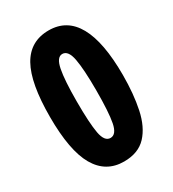

<svg xmlns="http://www.w3.org/2000/svg" viewBox="-179 -822 838 931"><g transform="rotate(-30 240.5 -357.0)"><path d="M444 -357Q444 -251 426.5 -168Q409 -85 364.5 -37.5Q320 10 240 10Q139 10 87.5 -79Q36 -168 36 -357Q36 -546 86 -635Q136 -724 240 -724Q444 -724 444 -357ZM186 -357Q186 -235 196.5 -178.5Q207 -122 240 -122Q273 -122 284 -178.5Q295 -235 295 -357Q295 -474 284 -533Q273 -592 240 -592Q209 -592 197.5 -533.5Q186 -475 186 -357Z"/></g></svg>

Font: Noto Sans Arabic ExtCond ExtBd
Style: Regular
Weight: 800
Width: 2
Designer: Monotype Design Team, Nadine Chahine, Nizar Qandah and Khaled Hosny
Foundry: Monotype Imaging Inc.
Version: Version 2.012; ttfautohint (v1.8.4.7-5d5b)